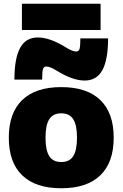

<svg xmlns="http://www.w3.org/2000/svg" viewBox="-20 -995 654 1025"><path d="M27 -260Q27 -392 98.5 -461Q170 -530 307 -530Q444 -530 515.5 -461Q587 -392 587 -260Q587 -128 515.5 -59Q444 10 307 10Q170 10 98.5 -59Q27 -128 27 -260ZM307 -130Q351 -130 371 -161.5Q391 -193 391 -260Q391 -327 371 -358.5Q351 -390 307 -390Q263 -390 243 -358.5Q223 -327 223 -260Q223 -193 243 -161.5Q263 -130 307 -130ZM284 -617Q247 -640 227 -640Q214 -640 209.5 -626.5Q205 -613 205 -570H57Q57 -684 87.5 -739.5Q118 -795 182 -795Q246 -795 330 -743Q367 -720 387 -720Q400 -720 404.5 -733.5Q409 -747 409 -790H557Q557 -676 526.5 -620.5Q496 -565 432 -565Q368 -565 284 -617ZM97 -975H517V-835H97Z"/></svg>

Font: Enso Black
Style: Regular
Weight: 900
Designer: Coji Morishita
Foundry: UNDERFOREST DESIGN
Version: Version 1.000